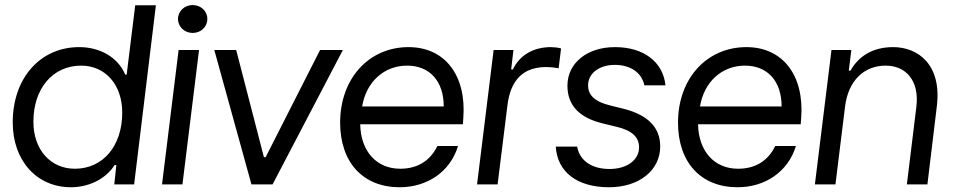

<svg xmlns="http://www.w3.org/2000/svg" viewBox="-20 -749 3875 780"><path d="M268.1 11.7C337.4 11.7 407.7 -19 445.8 -78.6H452.6L444.3 0H524.9L613.3 -727.5H529.3L494.6 -445.8H488.8C458.5 -517.6 384.8 -557.6 301.8 -557.6C143.1 -557.6 31.7 -431.6 31.7 -251.5C31.7 -95.7 129.9 11.7 268.1 11.7ZM115.7 -254.4C115.7 -390.1 194.8 -482.4 309.6 -482.4C407.7 -482.4 476.6 -405.3 476.6 -291.5C476.6 -156.2 398.4 -63.5 284.2 -63.5C185.5 -63.5 115.7 -140.6 115.7 -254.4Z M638.2 0H721.2L788.6 -545.9H705.6ZM703.1 -671.9C703.1 -640.1 729.5 -615.2 762.7 -615.2C796.4 -615.2 822.3 -640.1 822.3 -671.9C822.3 -703.6 796.4 -728.5 762.7 -728.5C729.5 -728.5 703.1 -703.6 703.1 -671.9Z M1001.5 0H1087.4L1373 -545.9H1280.3L1059.1 -110.4H1052.2L939.5 -545.9H850.6Z M1603.5 11.7C1714.8 11.7 1808.6 -50.3 1840.8 -155.8H1756.8C1727.5 -95.2 1675.3 -63.5 1606 -63.5C1508.8 -63.5 1445.3 -135.3 1443.4 -244.1H1860.4L1862.3 -270.5C1875 -443.4 1787.1 -557.6 1639.6 -557.6C1478 -557.6 1361.8 -429.2 1361.8 -251C1361.8 -88.9 1455.1 11.7 1603.5 11.7ZM1451.2 -316.4C1467.8 -416.5 1540 -482.4 1633.8 -482.4C1725.6 -482.4 1782.7 -419.4 1782.7 -316.4Z M1918 0H2001.5L2041.5 -321.3C2054.2 -425.3 2106.4 -476.6 2199.2 -476.6C2213.9 -476.6 2231 -475.1 2249.5 -471.7L2259.3 -552.2C2249.5 -555.7 2228.5 -557.6 2217.8 -557.6C2148.9 -557.6 2091.8 -526.4 2063.5 -466.8H2056.6L2065.9 -545.9H1985.4Z M2454.1 11.7C2576.2 11.7 2662.1 -56.6 2662.1 -154.3C2662.1 -229 2614.7 -281.7 2513.2 -307.1L2458 -320.8C2396.5 -335.9 2369.1 -362.3 2369.1 -402.3C2369.1 -451.2 2414.1 -485.4 2478 -485.4C2541.5 -485.4 2587.4 -453.6 2597.7 -402.3H2683.6C2673.3 -498 2594.7 -557.6 2478.5 -557.6C2364.7 -557.6 2285.2 -492.7 2285.2 -400.9C2285.2 -324.2 2329.6 -271.5 2428.7 -247.6L2486.8 -233.4C2549.3 -218.3 2576.2 -190.9 2576.2 -150.4C2576.2 -98.6 2526.4 -62.5 2456.5 -62.5C2383.8 -62.5 2335 -96.2 2324.7 -153.3H2237.8C2244.1 -49.8 2325.2 11.7 2454.1 11.7Z M2976.1 11.7C3087.4 11.7 3181.2 -50.3 3213.4 -155.8H3129.4C3100.1 -95.2 3047.9 -63.5 2978.5 -63.5C2881.3 -63.5 2817.9 -135.3 2815.9 -244.1H3232.9L3234.9 -270.5C3247.6 -443.4 3159.7 -557.6 3012.2 -557.6C2850.6 -557.6 2734.4 -429.2 2734.4 -251C2734.4 -88.9 2827.6 11.7 2976.1 11.7ZM2823.7 -316.4C2840.3 -416.5 2912.6 -482.4 3006.3 -482.4C3098.1 -482.4 3155.3 -419.4 3155.3 -316.4Z M3290.5 0H3374L3413.1 -316.4C3425.8 -419.9 3488.8 -482.4 3578.1 -482.4C3658.2 -482.4 3716.3 -423.8 3702.6 -314L3664.1 0H3747.6L3785.6 -314.9C3807.6 -485.8 3710 -557.6 3608.4 -557.6C3522.5 -557.6 3466.3 -518.1 3435.1 -461.9H3428.2L3438.5 -545.9H3357.9Z"/></svg>

Font: Guggenheim Sans Display
Style: Italic
Weight: 400
Italic angle: -7°
Designer: Modified by Tom Baber under direction of Pentagram Design 2023
Foundry: rsms
Version: Version 1.001;Glyphs 3.1.2 (3151)